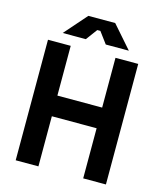

<svg xmlns="http://www.w3.org/2000/svg" viewBox="-128 -982 912 1077"><g transform="rotate(15 328.0 -444.0)"><path d="M198 0H66V-700H198V-411H458V-700H590V0H458V-291H198ZM136 -758 250 -888H406L520 -758H386L337 -824H319L270 -758Z"/></g></svg>

Font: Rootstock Sans Headline
Style: Bold
Weight: 700
Designer: Florian Karsten
Foundry: Florian Karsten
Version: Version 2.000;FEAKit 1.0